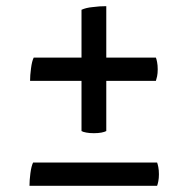

<svg xmlns="http://www.w3.org/2000/svg" viewBox="-20 -600 610 620"><path d="M88.9 -414.1Q83 -402.3 80.1 -378.9Q77.1 -356.4 77.1 -338.9Q132.8 -338.9 243.2 -338.9Q243.2 -298.8 243.2 -176.8Q248 -173.8 258.8 -171.9Q268.6 -169.9 283.2 -169.9Q296.9 -169.9 307.6 -171.9Q317.4 -173.8 323.2 -176.8Q323.2 -231.4 323.2 -338.9Q363.3 -338.9 483.4 -338.9Q485.4 -344.7 487.3 -353.5Q489.3 -363.3 489.3 -376Q489.3 -389.6 487.3 -399.4Q485.4 -409.2 483.4 -414.1Q429.7 -414.1 323.2 -414.1Q323.2 -455.1 323.2 -580.1Q300.8 -580.1 279.3 -577.1Q257.8 -575.2 243.2 -568.4Q243.2 -516.6 243.2 -414.1Q204.1 -414.1 88.9 -414.1ZM86.9 -75.2Q81.1 -63.5 78.1 -40Q75.2 -17.6 75.2 0Q211.9 0 487.3 0Q489.3 -4.9 491.2 -14.6Q493.2 -24.4 493.2 -37.1Q493.2 -50.8 491.2 -60.5Q489.3 -70.3 487.3 -75.2Q454.1 -75.2 386.7 -75.2Q311.5 -75.2 86.9 -75.2Z"/></svg>

Font: cl
Style: Regular
Weight: 400
Designer: Mitja Miklavcic
Version: Version 1.0